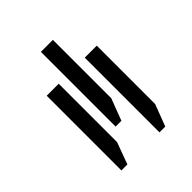

<svg xmlns="http://www.w3.org/2000/svg" viewBox="-145 -796 656 656"><g transform="rotate(-45 183.5 -467.5)"><path d="M157 -347H185L215 -426V-708H157ZM65 -227H94L123 -306V-588H65ZM249 -227H277L307 -306V-588H249Z"/></g></svg>

Font: Noto Sans Hebrew Condensed Light
Style: Regular
Weight: 300
Width: 3
Designer: Monotype Design Team
Foundry: Monotype Imaging Inc.
Version: Version 2.004